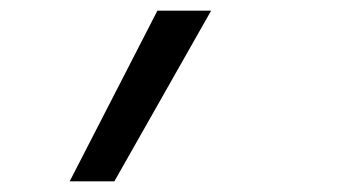

<svg xmlns="http://www.w3.org/2000/svg" viewBox="-20 -159 640 361"><path d="M111 182 276 -139H377L195 182Z"/></svg>

Font: Iosevka Curly Slab Extended
Style: Italic
Weight: 400
Width: 7
Italic angle: -9°
Monospace: yes
Designer: Belleve Invis
Foundry: Belleve Invis
Version: Version 11.1.0; ttfautohint (v1.8.3)